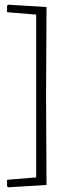

<svg xmlns="http://www.w3.org/2000/svg" viewBox="-20 -666 325 817"><path d="M10 127V99L134 89V-604L10 -614V-642L15 -646L178 -636L176 -257L178 121L15 131Z"/></svg>

Font: Luna Sans Light
Style: Regular
Weight: 300
Designer: Juan Pablo del Peral
Foundry: Huerta Tipografica
Version: Version 2.001; ttfautohint (v1.5)